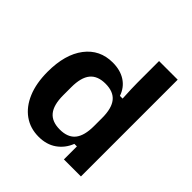

<svg xmlns="http://www.w3.org/2000/svg" viewBox="-196 -863 1013 1013"><g transform="rotate(45 310.5 -356.0)"><path d="M248 10Q185 10 138 -23.5Q91 -57 65 -119Q39 -181 39 -266.6Q39 -396 95.5 -470Q152 -544 248 -544Q305 -544 344 -518.5Q383 -493 399 -446H419Q417 -485 416 -511.6Q415 -538.3 415 -561V-722H554V0H427V-97H408Q389 -48 348 -19Q307 10 248 10ZM300.1 -96Q359.2 -96 387.1 -130.4Q415 -164.8 415 -237V-297Q415 -369.2 387.1 -403.6Q359.2 -438 300.1 -438Q241 -438 213 -403.6Q185 -369.2 185 -297V-237Q185 -164.8 213 -130.4Q241 -96 300.1 -96Z"/></g></svg>

Font: Mozilla Text ExtraLight
Style: Regular
Weight: 200
Designer: Studio DRAMA
Foundry: Studio DRAMA
Version: Version 1.000